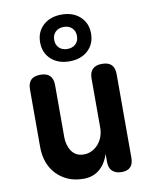

<svg xmlns="http://www.w3.org/2000/svg" viewBox="-93 -917 786 995"><g transform="rotate(-10 300.0 -419.0)"><path d="M396 -494Q396 -527 412.5 -543.5Q429 -560 462 -560Q496 -560 512 -543.5Q528 -527 528 -494V-55Q528 -22 512.5 -6Q497 10 466 10Q436 10 418 -6Q400 -22 400 -55V-98Q384 -47 350 -18.5Q316 10 266 10Q220 10 184.5 -5.5Q149 -21 123.5 -48Q98 -75 85 -111.5Q72 -148 72 -191V-494Q72 -527 88 -543.5Q104 -560 138 -560Q171 -560 187.5 -543.5Q204 -527 204 -494V-219Q204 -200 209 -181Q214 -162 224 -147Q234 -132 250 -123Q266 -114 289 -114Q313 -114 333 -124.5Q353 -135 367 -152Q381 -169 388.5 -190.5Q396 -212 396 -235ZM300 -602Q240 -602 203 -636Q166 -670 166 -725Q166 -780 203 -814Q240 -848 300 -848Q360 -848 397 -814Q434 -780 434 -725Q434 -670 397 -636Q360 -602 300 -602ZM300 -667Q327 -667 343.5 -683Q360 -699 360 -725Q360 -751 343.5 -767Q327 -783 300 -783Q273 -783 256.5 -767Q240 -751 240 -725Q240 -699 256.5 -683Q273 -667 300 -667Z"/></g></svg>

Font: Maple Mono
Style: Bold
Weight: 700
Monospace: yes
Designer: subframe7536
Version: Version 7.200